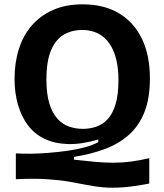

<svg xmlns="http://www.w3.org/2000/svg" viewBox="-20 -694 758 885"><path d="M668 152Q596 166 546 169.5Q496 173 456.5 169.5Q417 166 380 158.5Q343 151 299.5 143.5Q256 136 197 132Q138 128 53 132V13Q83 15 122 14.5Q161 14 204.5 10.5Q248 7 291 1Q334 -5 371 -15Q408 -25 433 -39V-51Q355 -28 293 -30Q231 -32 184.5 -54.5Q138 -77 108 -117.5Q78 -158 62.5 -212.5Q47 -267 47 -331Q47 -405 67 -468Q87 -531 126.5 -576.5Q166 -622 224.5 -648Q283 -674 361 -674Q459 -674 528 -633Q597 -592 634 -515.5Q671 -439 671 -333Q671 -240 645.5 -176.5Q620 -113 573.5 -72Q527 -31 463 -7Q399 17 321 29V42Q375 48 418.5 52Q462 56 502 56Q542 56 582 51Q622 46 668 35ZM362 -100Q394 -100 423.5 -110Q453 -120 476 -144.5Q499 -169 512.5 -213Q526 -257 526 -325Q526 -374 517.5 -412.5Q509 -451 493.5 -478.5Q478 -506 457.5 -523Q437 -540 411.5 -548Q386 -556 358 -556Q313 -556 275.5 -535Q238 -514 216 -464Q194 -414 194 -327Q194 -261 207.5 -217Q221 -173 244.5 -147Q268 -121 298.5 -110.5Q329 -100 362 -100Z"/></svg>

Font: Bricolage Grotesque 48pt Condensed ExtraBold
Style: Bold
Weight: 700
Version: Version 1.000;gftools[0.9.30]